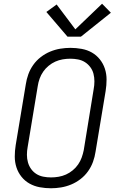

<svg xmlns="http://www.w3.org/2000/svg" viewBox="-20 -999 640 1027"><path d="M253 8Q222 8 192.5 2.5Q163 -3 138 -17Q113 -31 95 -53.5Q77 -76 68 -103.5Q59 -131 59 -161.5Q59 -192 64 -223L118 -548Q122 -575 131.5 -601.5Q141 -628 158 -652Q175 -676 198.5 -694Q222 -712 248.5 -723Q275 -734 302.5 -738.5Q330 -743 357 -743Q387 -743 417 -737.5Q447 -732 471.5 -718Q496 -704 514 -681.5Q532 -659 541 -631.5Q550 -604 550 -573.5Q550 -543 545 -512L491 -187Q487 -160 477.5 -133.5Q468 -107 451 -83Q434 -59 410.5 -41Q387 -23 360.5 -12Q334 -1 306.5 3.5Q279 8 253 8ZM253 -50Q273 -50 293.5 -53.5Q314 -57 333 -65.5Q352 -74 369 -88Q386 -102 398 -119.5Q410 -137 417 -156.5Q424 -176 428 -196L481 -522Q485 -543 485 -564Q485 -585 480 -604.5Q475 -624 463 -640Q451 -656 434.5 -666.5Q418 -677 397.5 -681Q377 -685 356 -685Q336 -685 315.5 -681.5Q295 -678 276 -669.5Q257 -661 240 -647Q223 -633 211 -615.5Q199 -598 192 -578.5Q185 -559 182 -539L128 -213Q124 -192 124 -171Q124 -150 129.5 -130.5Q135 -111 146.5 -95Q158 -79 174.5 -68.5Q191 -58 211.5 -54Q232 -50 253 -50ZM341 -803 228 -935 283 -975 383 -842 526 -979 573 -931 413 -803Z"/></svg>

Font: Iosevka SS04 Light Extended
Style: Italic
Weight: 300
Width: 7
Italic angle: -9°
Monospace: yes
Designer: Belleve Invis
Foundry: Belleve Invis
Version: Version 19.0.0; ttfautohint (v1.8.4)